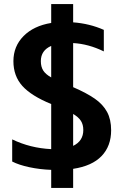

<svg xmlns="http://www.w3.org/2000/svg" viewBox="-20 -822 607 945"><path d="M232 14Q176 12 124.5 1Q73 -10 40 -27V-136Q129 -93 232 -88V-310Q134 -350 90 -399Q46 -448 46 -521Q46 -594 96 -644.5Q146 -695 232 -709V-802H340V-712Q421 -706 491 -675V-569Q415 -606 340 -610V-393Q407 -364 447 -336Q487 -308 507 -271Q527 -234 527 -181Q527 -103 480 -54Q433 -5 340 9V103H232ZM232 -596Q181 -574 181 -521Q181 -493 193 -474.5Q205 -456 232 -441ZM390 -182Q390 -209 378 -227.5Q366 -246 340 -261V-104Q390 -128 390 -182Z"/></svg>

Font: Prompt Medium
Style: Regular
Weight: 500
Designer: Katatrad Team
Foundry: CadsonDemak
Version: Version 1.001